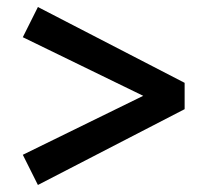

<svg xmlns="http://www.w3.org/2000/svg" viewBox="-20 -597 584 547"><path d="M506 -361V-286L88 -70L45 -156L388 -324L45 -491L88 -577Z"/></svg>

Font: Source Serif Pro
Style: Bold
Weight: 700
Designer: Frank Grießhammer
Foundry: Adobe Systems Incorporated
Version: Version 3.001;hotconv 1.0.111;makeotfexe 2.5.65597